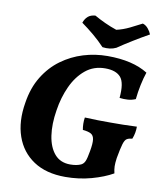

<svg xmlns="http://www.w3.org/2000/svg" viewBox="-96 -969 873 1054"><g transform="rotate(10 340.0 -442.5)"><path d="M455 -685Q596 -685 680 -632Q669 -600 660.5 -559.5Q652 -519 648 -479Q627 -470 604.5 -468.5Q582 -467 559 -470Q567 -555 540.5 -585.5Q514 -616 454 -616Q390 -616 344 -578Q298 -540 269.5 -478Q241 -416 230 -343Q217 -264 226.5 -200.5Q236 -137 268 -100Q300 -63 355 -63Q391 -63 415 -74Q429 -81 436 -97Q443 -113 450 -154Q458 -198 455 -220Q452 -242 437 -250.5Q422 -259 391 -262Q388 -277 387.5 -295.5Q387 -314 390 -331Q426 -329 463.5 -328.5Q501 -328 533 -328Q570 -328 603.5 -328.5Q637 -329 680 -331Q680 -314 677 -297Q674 -280 667 -262Q648 -260 637 -253.5Q626 -247 618.5 -222.5Q611 -198 601 -142Q597 -113 597.5 -95.5Q598 -78 603 -57Q554 -29 485 -10Q416 9 340 9Q233 9 163 -37.5Q93 -84 64.5 -166Q36 -248 54 -354Q67 -439 105.5 -501.5Q144 -564 199.5 -604.5Q255 -645 320.5 -665Q386 -685 455 -685ZM418 -728Q389 -759 355 -787.5Q321 -816 286 -841Q294 -864 309 -877Q324 -890 350 -892Q378 -876 410.5 -861Q443 -846 476 -835Q512 -843 549 -861Q586 -879 614 -894Q631 -889 644 -873.5Q657 -858 663 -842Q620 -818 574.5 -790Q529 -762 494 -738Q461 -722 418 -728Z"/></g></svg>

Font: Vollkorn ExtraBold
Style: Italic
Weight: 800
Italic angle: -11°
Designer: Friedrich Althausen
Foundry: Friedrich Althausen
Version: Version 5.000; ttfautohint (v1.8.3)